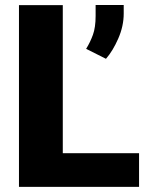

<svg xmlns="http://www.w3.org/2000/svg" viewBox="-20 -731 582 751"><path d="M523.9 -131.8V0H54.2V-710.9H225.6V-131.8ZM463.9 -711.4V-677.7Q463.9 -628.9 442.6 -580.3Q421.4 -531.7 394.5 -501L316.9 -540Q333 -565.9 343.5 -595Q354 -624 354 -668.5V-711.4Z"/></svg>

Font: Vazirmatn UI FD Black
Style: Regular
Weight: 900
Designer: Saber Rastikerdar
Foundry: Saber Rastikerdar
Version: Version 33.003